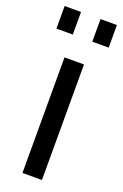

<svg xmlns="http://www.w3.org/2000/svg" viewBox="-146 -771 522 815"><g transform="rotate(20 115.0 -363.5)"><path d="M71 0V-522H159V0ZM-3 -625V-727H71V-625ZM159 -727H233V-625H159Z"/></g></svg>

Font: YasnoRaleway Medium
Style: Regular
Weight: 500
Designer: Matt McInerney, Pablo Impallari, Rodrigo Fuenzalida
Foundry: Matt McInerney, Pablo Impallari, Rodrigo Fuenzalida
Version: Version 4.026